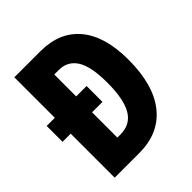

<svg xmlns="http://www.w3.org/2000/svg" viewBox="-197 -840 966 966"><g transform="rotate(-45 286.0 -357.0)"><path d="M248 -714Q384 -714 457.5 -625.5Q531 -537 531 -371Q531 -192 454.5 -96Q378 0 237 0H62V-313H4V-426H62V-714ZM246 -582H214V-426H288V-313H214V-133H236Q307 -133 340.5 -189.5Q374 -246 374 -364Q374 -479 341.5 -530.5Q309 -582 246 -582Z"/></g></svg>

Font: Noto Sans Arabic ExtCond ExtBd
Style: Regular
Weight: 800
Width: 2
Designer: Monotype Design Team, Nadine Chahine, Nizar Qandah and Khaled Hosny
Foundry: Monotype Imaging Inc.
Version: Version 2.012; ttfautohint (v1.8.4.7-5d5b)